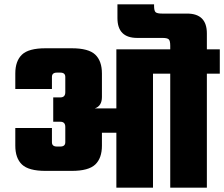

<svg xmlns="http://www.w3.org/2000/svg" viewBox="-20 -871 1040 891"><path d="M1000 -642V-529H940V0H770V-529H690V0H520V-255H453V-195Q453 -137 422 -107.5Q391 -78 313 -78H191Q113 -78 82 -107.5Q51 -137 51 -195V-277H221V-211Q221 -191 244 -191H260Q283 -191 283 -211V-282Q283 -306 260 -306H227V-419H260Q283 -419 283 -443V-514Q283 -534 260 -534H244Q221 -534 221 -514V-458H51V-530Q51 -588 82 -617.5Q113 -647 191 -647H313Q391 -647 422 -617.5Q453 -588 453 -530V-421Q453 -379 420 -368H520V-642H770V-659Q770 -682 763 -688.5Q756 -695 734 -695H617Q525 -695 525 -787V-851H695V-844Q695 -821 702 -814.5Q709 -808 732 -808H848Q940 -808 940 -716V-642Z"/></svg>

Font: Teko
Style: Bold
Weight: 700
Designer: Manushi Parikh, Jonny Pinhorn
Foundry: Indian Type Foundry
Version: Version 1.106;PS 1.0;hotconv 1.0.78;makeotf.lib2.5.61930; tt